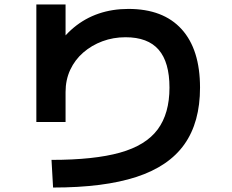

<svg xmlns="http://www.w3.org/2000/svg" viewBox="-20 -787 1040 861"><path d="M211 -70Q402 -70 518 -102.5Q634 -135 687 -206.5Q740 -278 740 -394Q740 -508 691.5 -564Q643 -620 543 -620Q488 -620 439.5 -602Q391 -584 353.5 -551.5Q316 -519 295 -474Q274 -429 274 -374V-240H143V-767H274V-560H223Q261 -622 311 -663.5Q361 -705 422.5 -726Q484 -747 556 -747Q712 -747 794.5 -656Q877 -565 877 -394Q877 -239 807 -140Q737 -41 591.5 6.5Q446 54 218 54Z"/></svg>

Font: M PLUS 1 Code
Style: Regular
Weight: 400
Designer: Coji Morishita
Foundry: UNDERFOREST DESIGN
Version: Version 1.005